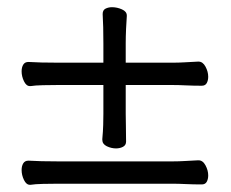

<svg xmlns="http://www.w3.org/2000/svg" viewBox="-20 -521 640 533"><path d="M531 -350Q543 -350 550.5 -336Q558 -322 558 -308Q558 -298 554 -290.5Q550 -283 540 -283Q517 -283 496 -284Q475 -285 459 -285H329V-206Q329 -192 329.5 -171.5Q330 -151 330 -128Q330 -118 321.5 -113.5Q313 -109 302 -109Q289 -109 276.5 -115Q264 -121 264 -133V-135Q266 -156 266.5 -174.5Q267 -193 267 -205V-285H140Q122 -285 99.5 -284.5Q77 -284 65 -282H63Q53 -282 46.5 -295.5Q40 -309 40 -323Q40 -334 44.5 -341.5Q49 -349 59 -349Q74 -348 95.5 -347.5Q117 -347 141 -347H267V-400Q267 -424 266.5 -445.5Q266 -467 265 -482Q265 -493 273 -497Q281 -501 291 -501Q305 -501 318.5 -495Q332 -489 332 -478V-476Q331 -464 330 -441.5Q329 -419 329 -401V-347H460Q476 -347 492.5 -348Q509 -349 530 -350ZM531 -76Q543 -76 550.5 -62Q558 -48 558 -34Q558 -24 554 -16.5Q550 -9 540 -9Q517 -9 496 -10Q475 -11 459 -11H140Q122 -11 99.5 -10.5Q77 -10 65 -8H63Q53 -8 46.5 -21.5Q40 -35 40 -49Q40 -60 44.5 -67.5Q49 -75 59 -75Q74 -74 95.5 -73.5Q117 -73 141 -73H460Q476 -73 492.5 -74Q509 -75 530 -76Z"/></svg>

Font: QiushuiShotai
Style: Regular
Weight: 600
Designer: Fontworks Inc.
Foundry: Fontworks Inc.
Version: Version 1.250